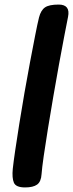

<svg xmlns="http://www.w3.org/2000/svg" viewBox="-20 -816 320 841"><path d="M90 5Q50 5 41 -15.5Q32 -36 36 -77Q39 -105 46.5 -156.5Q54 -208 64.5 -273.5Q75 -339 87 -408.5Q99 -478 111.5 -543.5Q124 -609 134 -660.5Q144 -712 151 -740Q159 -771 177 -783.5Q195 -796 237 -796Q289 -796 278 -742Q272 -712 261.5 -657.5Q251 -603 238.5 -534.5Q226 -466 213.5 -393Q201 -320 190 -252.5Q179 -185 171.5 -132.5Q164 -80 162 -53Q160 -20 142.5 -7.5Q125 5 90 5Z"/></svg>

Font: Pacifico
Style: Regular
Weight: 400
Designer: Vernon Adams
Foundry: Vernon Adams
Version: Version 3.010; ttfautohint (v1.8.4.7-5d5b)